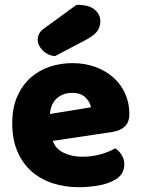

<svg xmlns="http://www.w3.org/2000/svg" viewBox="-20 -764 590 800"><path d="M309 16Q250 16 199.5 -0.5Q149 -17 111.5 -50Q74 -83 52.5 -133Q31 -183 31 -250Q31 -316 52.5 -363.5Q74 -411 109 -441.5Q144 -472 189 -486.5Q234 -501 281 -501Q334 -501 377.5 -485Q421 -469 452.5 -441Q484 -413 501.5 -374Q519 -335 519 -289Q519 -255 500 -237Q481 -219 447 -214L200 -177Q211 -144 245 -127.5Q279 -111 323 -111Q364 -111 400.5 -121.5Q437 -132 460 -146Q476 -136 487 -118Q498 -100 498 -80Q498 -35 456 -13Q424 4 384 10Q344 16 309 16ZM281 -377Q257 -377 239.5 -369Q222 -361 211 -348.5Q200 -336 194.5 -320.5Q189 -305 188 -289L359 -317Q356 -337 337 -357Q318 -377 281 -377ZM299 -744Q351 -744 374.5 -724Q398 -704 398 -676Q398 -650 384 -632.5Q370 -615 338 -598L209 -530Q179 -533 158 -554Q137 -575 137 -599Q137 -611 143 -623Q149 -635 163 -645Z"/></svg>

Font: Baloo
Style: Regular
Weight: 400
Designer: Sarang Kulkarni and Ek Type
Foundry: Ek Type
Version: Version 1.443;PS 1.000;hotconv 16.6.51;makeotf.lib2.5.65220;